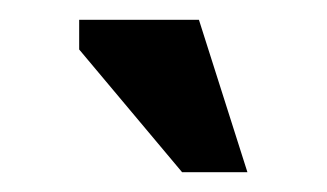

<svg xmlns="http://www.w3.org/2000/svg" viewBox="-20 -740 330 194"><path d="M230 -566H164L60 -690V-720H181Z"/></svg>

Font: PT Sans Narrow
Style: Bold
Weight: 700
Width: 3
Designer: A.Korolkova, O.Umpeleva, V.Yefimov
Foundry: ParaType Ltd
Version: Version 2.003W OFL